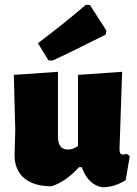

<svg xmlns="http://www.w3.org/2000/svg" viewBox="-20 -775 576 805"><path d="M340 -755 357 -754 426 -647 423 -630Q281 -558 200 -521L183 -522L139 -594Q241 -670 340 -755ZM196 6Q122 6 81.5 -28Q41 -62 41 -126L44 -229L38 -461L223 -474V-203Q223 -148 264 -148Q287 -148 307 -163V-461L492 -474L481 -148Q481 -127 495 -127Q502 -127 512 -130L524 -120L507 -20Q459 11 407 10Q348 -2 323 -74H311Q256 -13 196 6Z"/></svg>

Font: Alegreya Sans Black
Style: Regular
Weight: 900
Designer: Juan Pablo del Peral
Foundry: Huerta Tipografica
Version: Version 2.007